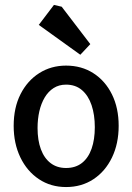

<svg xmlns="http://www.w3.org/2000/svg" viewBox="-20 -751 534 775"><path d="M246.6 4Q185 4 137.1 -27.8Q89.2 -59.7 62.2 -115.7Q35.2 -171.7 35.2 -243.1Q35.2 -316.5 62.9 -371Q90.6 -425.5 138.5 -455.9Q186.4 -486.2 246.6 -486.2Q309.2 -486.2 357.1 -455.4Q405 -424.6 432 -369.8Q459 -315.1 459 -243.1Q459 -171.2 432 -115.2Q405 -59.2 357.1 -27.6Q309.2 4 246.6 4ZM246.6 -72.9Q285 -72.9 310.9 -93.3Q336.7 -113.7 349.7 -150.8Q362.7 -187.8 362.7 -237.6Q362.7 -287.5 349.7 -326.3Q336.7 -365 310.9 -387.2Q285 -409.4 246.6 -409.4Q218.1 -409.4 196.5 -395.6Q175 -381.9 160.5 -357.7Q146.1 -333.4 138.8 -301.8Q131.6 -270.1 131.6 -234.3Q131.6 -185 145 -148.6Q158.5 -112.3 184.3 -92.6Q210.1 -72.9 246.6 -72.9ZM304.2 -530 136.5 -650.5 197.8 -731.2 229 -723.9 344.5 -572.9Z"/></svg>

Font: Kreon Light
Style: Regular
Weight: 300
Designer: Julia Petretta
Foundry: Julia Petretta and Eli Heuer
Version: Version 2.002